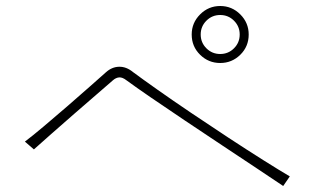

<svg xmlns="http://www.w3.org/2000/svg" viewBox="-20 -779 1040 640"><path d="M946 -191 924 -159Q890 -182 836.5 -217.5Q783 -253 720.5 -294.5Q658 -336 596 -377.5Q534 -419 483 -454Q432 -489 402 -511Q388 -522 377 -521Q366 -520 356 -511Q338 -495 303.5 -465.5Q269 -436 228.5 -400.5Q188 -365 151.5 -333Q115 -301 93 -281L63 -307Q87 -325 125 -357Q163 -389 204 -424.5Q245 -460 280 -491Q315 -522 333 -538Q353 -556 377 -556.5Q401 -557 423 -539Q454 -516 505 -480Q556 -444 617.5 -402.5Q679 -361 741.5 -320Q804 -279 858 -245Q912 -211 946 -191ZM809 -664Q809 -624 781 -596.5Q753 -569 714 -569Q675 -569 647 -596.5Q619 -624 619 -664Q619 -703 647 -731Q675 -759 714 -759Q753 -759 781 -731Q809 -703 809 -664ZM779 -664Q779 -691 760 -710Q741 -729 714 -729Q687 -729 668 -710Q649 -691 649 -664Q649 -637 668 -618Q687 -599 714 -599Q741 -599 760 -618Q779 -637 779 -664Z"/></svg>

Font: Zen Kaku Gothic Antique Light
Style: Regular
Weight: 300
Designer: Yoshimichi Ohira
Foundry: Positype
Version: Version 1.001